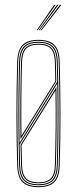

<svg xmlns="http://www.w3.org/2000/svg" viewBox="-20 -770 318 795"><path d="M139.2 5Q95.5 5 74.1 -15Q52.8 -35 51.2 -85Q48.2 -189.2 48.1 -293Q48 -396.8 51.2 -514Q52.8 -563 73.4 -584Q94 -605 139.2 -605Q184.8 -605 205.2 -584Q225.8 -563 227.2 -514Q230 -410.8 230.4 -305.2Q230.8 -199.8 227.2 -85Q225.8 -35 204.4 -15Q183 5 139.2 5ZM139.2 1Q180.8 1 201.4 -18Q222 -37 223.2 -85.2Q226.8 -202 226.5 -305.8Q226.2 -409.5 223.2 -513.8Q222 -562.2 201.5 -581.6Q181 -601 139.2 -601Q97.8 -601 77.1 -581.6Q56.5 -562.2 55.2 -513.8Q52.2 -409.5 52.1 -305.6Q52 -201.8 55.2 -85.2Q56.5 -37 77.1 -18Q97.8 1 139.2 1ZM139.2 -3Q97.8 -3 79.1 -22.1Q60.5 -41.2 59.2 -85.2Q56 -195.8 56 -299.6Q56 -403.5 59.2 -513.8Q60.5 -558.5 79.1 -577.8Q97.8 -597 139.2 -597Q180.8 -597 199.4 -577.8Q218 -558.5 219.2 -513.8Q222.2 -409.5 222.5 -305.5Q222.8 -201.5 219.2 -85.2Q218 -41.2 199.4 -22.1Q180.8 -3 139.2 -3ZM61 -179 217 -431.5Q216.8 -450.5 216.2 -474.6Q215.8 -498.8 215.2 -513.5Q214 -556 196.4 -574.5Q178.8 -593 139.2 -593Q99.8 -593 82.1 -574.5Q64.5 -556 63.2 -513.5Q60.8 -423.2 60.2 -343.4Q59.8 -263.5 61 -179ZM64.8 -193.2Q63.8 -271.8 64.2 -349.4Q64.8 -427 67.2 -513.5Q68.5 -555.8 86.1 -572.4Q103.8 -589 139.2 -589Q176.2 -589 193.2 -571.6Q210.2 -554.2 211.2 -513.5Q211.8 -497.5 212.2 -473.8Q212.8 -450 213 -432.8ZM68.8 -207.5 209 -433.8Q208.8 -450.8 208.2 -473.8Q207.8 -496.8 207.2 -513.5Q206.2 -551.8 190.4 -568.4Q174.5 -585 139.2 -585Q104 -585 88.2 -568.4Q72.5 -551.8 71.2 -513.5Q69 -436.8 68.4 -360.1Q67.8 -283.5 68.8 -207.5ZM139.2 -7Q178.8 -7 196.4 -25.2Q214 -43.5 215.2 -85.5Q218 -179.5 218.4 -262.8Q218.8 -346 217.2 -424L61.2 -171.5Q62 -128.5 63.2 -85.5Q64.5 -44 81.9 -25.5Q99.2 -7 139.2 -7ZM139.2 -11Q102.8 -11 85.6 -28Q68.5 -45 67.2 -85.5Q67 -96.8 66.5 -116.6Q66 -136.5 65.6 -153Q65.2 -169.5 65.2 -170.2L213.5 -409.8Q214.8 -331.5 214.4 -253.9Q214 -176.2 211.2 -85.5Q210.2 -43.8 192.4 -27.4Q174.5 -11 139.2 -11ZM139.2 -15Q174.5 -15 190.4 -31.5Q206.2 -48 207.2 -85.8Q209.8 -172 210.4 -244.5Q211 -317 209.8 -395.5L69.2 -169.2Q69.8 -149 70.4 -122.6Q71 -96.2 71.2 -85.5Q72.5 -47.8 88.2 -31.4Q104 -15 139.2 -15ZM132.2 -645 204.2 -750H210.2L136.2 -645ZM148.2 -645 228.2 -750H234.2L152.2 -645ZM140.2 -645 216.2 -750H222.2L144.2 -645Z"/></svg>

Font: Big Shoulders Inline Display Thin
Style: Regular
Weight: 100
Designer: Patric King
Foundry: XO Type Co
Version: Version 1.000